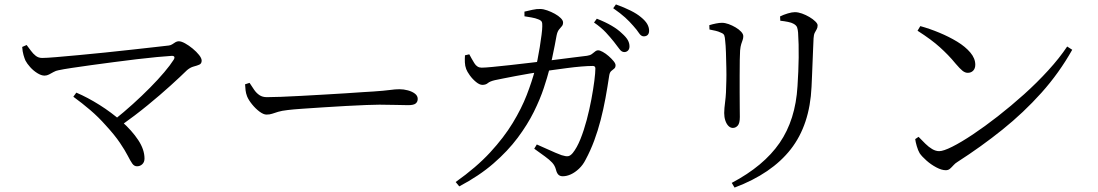

<svg xmlns="http://www.w3.org/2000/svg" viewBox="-20 -802 5020 878"><path d="M81.5 -587.3 101.8 -596.2Q111.1 -584.2 121.2 -570.2Q131.2 -556.3 143.5 -546.7Q155.8 -537 172.8 -537Q191.9 -537 236 -540.7Q280.1 -544.4 339.1 -549.9Q398 -555.3 461.8 -561.9Q525.6 -568.5 584.7 -575.1Q643.8 -581.7 688.7 -586.7Q733.5 -591.7 752 -593.9Q761.3 -595.1 768.3 -599.9Q775.3 -604.8 782.5 -609.1Q789.7 -613.3 797.5 -613.3Q809.1 -613.3 826.3 -603.8Q843.6 -594.3 861 -579.9Q878.5 -565.5 890.4 -550.5Q902.2 -535.5 902.2 -524.8Q902.2 -511.3 891.7 -506.5Q881.1 -501.8 865.6 -497.8Q850.2 -493.8 835.2 -481.1Q806.3 -452.7 760.1 -410.8Q713.8 -368.8 655.7 -321.2Q597.6 -273.6 531.7 -226.9L503.3 -254.6Q546 -288.6 587.7 -326.3Q629.5 -364 666.3 -401.3Q703.2 -438.6 731.2 -471.8Q759.2 -504.9 774.2 -528.8Q779.4 -537.4 777 -542.2Q774.6 -546.9 764.7 -546.5Q739.5 -545.1 697.5 -541.1Q655.6 -537.2 604.9 -531.1Q554.1 -525 500.7 -518Q447.3 -511 397.6 -504.2Q347.9 -497.4 308.4 -491.4Q268.9 -485.5 247.1 -480.7Q235.7 -478.8 224.8 -472.6Q213.8 -466.3 204 -461.3Q194.1 -456.2 183.6 -456.2Q168.9 -456.2 150.6 -467.6Q132.3 -479 117.8 -495.3Q103.3 -511.7 96.5 -524.8Q92.1 -534.5 87.5 -550.4Q82.9 -566.2 81.5 -587.3ZM329.1 -378.4Q380.1 -356.7 434.9 -322.3Q489.8 -287.8 536.4 -246.6Q583 -205.4 611.9 -161.8Q640.8 -118.3 640.8 -77Q640.8 -60.7 630.8 -51.2Q620.8 -41.6 606.6 -41.6Q593.6 -41.6 585 -53.8Q576.3 -66.1 564.1 -90.1Q551.9 -114.1 528.4 -148.9Q505 -183.8 463.2 -229.3Q430.3 -266.5 392.9 -298.5Q355.4 -330.6 315.3 -359.7Z M1121.2 -423.1Q1131.9 -406.1 1142.4 -391.1Q1152.8 -376.1 1166.6 -366.9Q1180.3 -357.7 1200.6 -357.7Q1223.3 -357.7 1264.2 -359.2Q1305.1 -360.7 1355.8 -363.5Q1406.6 -366.3 1459.4 -369.3Q1512.2 -372.3 1559.7 -375.3Q1607.3 -378.3 1641 -380.8Q1674.6 -383.3 1686.1 -383.5Q1736.1 -386.9 1762 -390.4Q1787.8 -394 1806.6 -394Q1826 -394 1845.5 -388.7Q1864.9 -383.4 1877.5 -373.7Q1890.2 -363.9 1890.2 -349.8Q1890.2 -336.4 1880.9 -328.8Q1871.7 -321.1 1846.2 -321.1Q1819.9 -321.1 1790.6 -322.2Q1761.2 -323.3 1715.3 -323.3Q1696.6 -323.3 1655.6 -321.8Q1614.5 -320.3 1562.4 -317.4Q1510.2 -314.5 1457.9 -311.1Q1405.5 -307.7 1362.1 -304.7Q1318.7 -301.7 1296.5 -298.9Q1268.3 -295.7 1252.2 -290.8Q1236 -285.8 1224.6 -281.9Q1213.3 -278 1198.6 -278Q1185.1 -278 1166.6 -291.7Q1148.2 -305.5 1132.6 -324.9Q1117 -344.2 1110 -361.1Q1104.5 -375.4 1103 -388.7Q1101.4 -402.1 1100.7 -416.5Z M2787.2 -611.1Q2771.8 -630.5 2750.7 -653.4Q2729.5 -676.2 2696.4 -699L2709.2 -716.5Q2748.4 -701.2 2776.8 -684.5Q2805.3 -667.9 2823.9 -649.6Q2842.9 -632.7 2850.8 -618.8Q2858.6 -604.9 2858.6 -590.1Q2858.6 -577.8 2851.8 -570.8Q2844.9 -563.9 2834.6 -563.9Q2822.4 -563.9 2812.3 -578.2Q2802.2 -592.5 2787.2 -611.1ZM2875.9 -683.8Q2859.2 -703.2 2838.7 -722Q2818.2 -740.7 2784.1 -764.4L2796.6 -781.8Q2835.3 -767.9 2864.2 -753.3Q2893.1 -738.8 2911.1 -723.5Q2930.9 -707.4 2939.6 -692.3Q2948.3 -677.2 2948.3 -661.5Q2948.3 -649.1 2941.9 -642.4Q2935.4 -635.8 2923.7 -635.8Q2911.7 -635.8 2902 -650.7Q2892.3 -665.6 2875.9 -683.8ZM2378.2 -748.8Q2394.1 -752.7 2414.9 -757.2Q2435.7 -761.7 2450.3 -760.9Q2464.8 -760.9 2482.7 -754.4Q2500.7 -748 2517.2 -738.9Q2533.7 -729.8 2544.3 -719.2Q2554.9 -708.5 2554.9 -699.2Q2554.9 -688.3 2549.1 -682Q2543.4 -675.6 2536.2 -666.7Q2528.9 -657.8 2525.1 -639Q2521.9 -621.6 2516.7 -594Q2511.5 -566.4 2505 -537Q2498.6 -507.6 2492.1 -484.3Q2483.1 -449 2466.6 -399.1Q2450.2 -349.3 2421.4 -290.9Q2392.6 -232.6 2347.4 -172Q2302.2 -111.4 2236.6 -54.5Q2171.1 2.4 2080.2 50.3L2063.7 30.3Q2158.3 -36.6 2221.4 -105Q2284.4 -173.4 2324.7 -239.8Q2365 -306.1 2388.8 -367.8Q2412.6 -429.5 2426.8 -483Q2432.4 -501.5 2438 -529Q2443.5 -556.5 2448.4 -586.8Q2453.3 -617.2 2456.5 -642.8Q2459.8 -668.5 2459.8 -681.7Q2460.5 -696.3 2457.2 -702.7Q2453.8 -709 2441.6 -713.6Q2428.6 -719.1 2410.4 -722.2Q2392.3 -725.3 2378.4 -727.5ZM2423 -122 2434.8 -141.4Q2456.1 -131.9 2478.8 -121.8Q2501.4 -111.6 2519.8 -103.6Q2538.3 -95.6 2548.1 -92.4Q2567.9 -86.1 2578.2 -87.8Q2588.5 -89.6 2599.1 -102.3Q2618.2 -125.9 2634.4 -166.1Q2650.5 -206.4 2663.1 -253.9Q2675.7 -301.5 2684.4 -348.2Q2693.1 -394.9 2697.9 -432.4Q2702.6 -470 2702.6 -489Q2702.6 -500.4 2690.9 -500.4Q2669.1 -500.4 2637.9 -497.8Q2606.7 -495.2 2573.1 -490.7Q2539.4 -486.2 2508.8 -482Q2478.2 -477.7 2455.7 -474.3Q2433.1 -470.7 2401.8 -465.7Q2370.6 -460.6 2338.9 -454.4Q2307.2 -448.2 2281.2 -443.2Q2255.2 -438.2 2242.9 -435.4Q2220.1 -430 2210.7 -421.9Q2201.3 -413.9 2186 -413.9Q2172.9 -413.9 2157 -427Q2141 -440 2128.5 -457.3Q2116.1 -474.6 2112 -485.9Q2106.4 -500.4 2105.8 -517Q2105.2 -533.6 2106.3 -549.1L2126 -553.7Q2136.5 -533.7 2149.1 -513.1Q2161.6 -492.6 2182.5 -492.6Q2197.3 -492.6 2231.7 -495.9Q2266.1 -499.2 2312.5 -504.3Q2358.9 -509.4 2409.9 -515.5Q2460.9 -521.7 2510.3 -527.6Q2559.7 -533.5 2600.3 -539Q2641 -544.5 2664.3 -546.9Q2678.3 -548.9 2686.3 -554.7Q2694.2 -560.4 2700.9 -566.1Q2707.5 -571.9 2715.6 -571.9Q2723.3 -571.9 2736.7 -564.5Q2750.1 -557.1 2763.2 -545.6Q2776.3 -534.2 2785.6 -522.8Q2794.9 -511.5 2794.9 -503.6Q2794.9 -493.4 2788.8 -488.4Q2782.6 -483.5 2775.3 -477.3Q2768.1 -471.2 2765.9 -456.5Q2758.1 -404.3 2748.8 -353.2Q2739.4 -302.2 2726.8 -253.4Q2714.2 -204.7 2697.3 -159Q2680.3 -113.3 2657.9 -71.7Q2646.1 -48 2627.9 -30.7Q2609.7 -13.5 2590.5 -4.7Q2571.3 4 2553.5 4Q2541.1 4 2533.7 -3Q2526.4 -10 2522.3 -26.3Q2517.5 -44.9 2505 -58.4Q2492.4 -71.9 2472 -86.6Q2451.5 -101.3 2423 -122Z M3339.1 55.8 3326.2 34.3Q3472.5 -42.9 3545.2 -148.6Q3617.8 -254.2 3626.9 -407.9Q3629.1 -441.6 3630.5 -474.7Q3631.9 -507.8 3632.3 -538.7Q3632.6 -569.6 3632 -598.5Q3631.4 -627.4 3629.6 -652.7Q3628.6 -665.6 3625.4 -675.9Q3622.2 -686.2 3608.2 -693.6Q3600 -698.5 3583.7 -701.8Q3567.4 -705.2 3548.2 -707.2L3547.2 -726.9Q3563.1 -734.9 3582.4 -740.6Q3601.6 -746.4 3614.9 -746.4Q3629.6 -746.4 3647.3 -740.2Q3664.9 -733.9 3681.4 -724.2Q3697.9 -714.4 3708.4 -704Q3718.9 -693.7 3718.9 -686.2Q3718.9 -675.4 3714.5 -668Q3710.2 -660.7 3705.8 -652.2Q3701.4 -643.6 3700.4 -627.1Q3699.4 -605.3 3698.2 -576.3Q3697 -547.3 3695.8 -516.7Q3694.6 -486.1 3693.4 -457.1Q3692.3 -428.2 3691.1 -405.2Q3683.3 -231.1 3596 -119.4Q3508.6 -7.8 3339.1 55.8ZM3224.4 -667.1 3223.6 -686.9Q3238.9 -691.6 3254.2 -694.6Q3269.5 -697.7 3281.4 -697.7Q3295.5 -697.7 3312 -691.8Q3328.5 -685.8 3343.9 -676.7Q3359.2 -667.7 3369.1 -657Q3379 -646.3 3379 -636.6Q3379 -627.2 3376 -619Q3373.1 -610.8 3369.6 -600.4Q3366.2 -589.9 3364.4 -571.1Q3363.4 -558.1 3362.9 -527.3Q3362.4 -496.5 3362.4 -457.1Q3362.4 -417.7 3362.4 -378.6Q3362.4 -339.6 3362.8 -309.4Q3363.2 -279.2 3363.2 -266.8Q3363.2 -238.4 3353.7 -227.7Q3344.2 -217 3331.2 -217Q3320.1 -217 3311 -226.2Q3302 -235.4 3296.8 -251Q3291.7 -266.7 3291.7 -285.1Q3291.7 -304.9 3296.2 -338.5Q3300.8 -372 3301.5 -433.1Q3302.3 -456.7 3301.5 -492.2Q3300.8 -527.8 3299.7 -562Q3298.5 -596.3 3296.3 -614.1Q3295.1 -632.1 3292.1 -640.1Q3289.1 -648.1 3276.5 -652.7Q3264.9 -658.4 3252.4 -661.2Q3239.8 -664.1 3224.4 -667.1Z M4188.5 -682.6Q4231.1 -670.9 4275.2 -652.6Q4319.4 -634.3 4356.9 -611.6Q4394.3 -588.9 4417.1 -561.9Q4439.9 -535 4439.9 -506Q4439.9 -489 4430.4 -479Q4420.9 -469 4405.5 -469Q4393.4 -469 4381.7 -478.2Q4370 -487.4 4350.2 -510.6Q4332.2 -532.7 4314.7 -550.6Q4297.1 -568.6 4277.9 -586Q4258.6 -603.5 4233.8 -621.8Q4209 -640.2 4175.8 -661.5ZM4860.1 -589.3 4883.2 -574.4Q4823.4 -468.1 4742.3 -377.6Q4661.1 -287.1 4564.1 -209.2Q4467.1 -131.3 4357.5 -60.9Q4348 -55.2 4340.2 -46.4Q4332.3 -37.5 4324.3 -30.5Q4316.4 -23.6 4304.9 -23.6Q4286.2 -23.6 4261.7 -36.6Q4237.3 -49.5 4216.6 -67.9Q4195.8 -86.3 4185.6 -101.2Q4178 -114.1 4172.2 -134.1Q4166.5 -154.1 4165.2 -165.9L4180.5 -176.3Q4196.1 -160.2 4211.5 -144.9Q4226.9 -129.6 4243 -120.2Q4259.1 -110.8 4275 -110.8Q4294.1 -110.8 4334.4 -131Q4374.8 -151.2 4428.8 -187.2Q4482.8 -223.2 4542.9 -270.1Q4603 -317 4662.6 -370.4Q4722.2 -423.9 4773.5 -480.2Q4824.9 -536.4 4860.1 -589.3Z"/></svg>

Font: Noto Serif JP
Style: Regular
Weight: 200
Designer: Ryoko NISHIZUKA 西塚涼子 (kana & ideographs); Frank Grießhammer (Latin, Greek & Cyrillic); Wenlong ZHANG 张文龙 (bopomofo); San
Foundry: Adobe
Version: Version 2.001;hotconv 1.1.0;makeotfexe 2.6.0